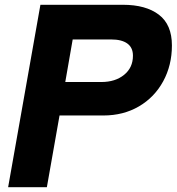

<svg xmlns="http://www.w3.org/2000/svg" viewBox="-20 -783 739 803"><path d="M14 0 149 -763H494Q590 -763 644.5 -721.5Q699 -680 699 -593Q699 -510 662.5 -443Q626 -376 561 -338Q496 -300 412 -300H229L176 0ZM404 -440Q462 -440 499 -470Q536 -500 536 -550Q536 -584 512.5 -601Q489 -618 445 -618H284L253 -440Z"/></svg>

Font: Open Sauce One ExtraBold Italic
Style: Regular
Weight: 800
Italic angle: -10°
Designer: Alfredo Marco Pradil
Foundry: Creative Sauce Fz LLC
Version: Version 1.477